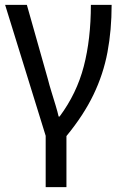

<svg xmlns="http://www.w3.org/2000/svg" viewBox="-20 -556 509 786"><path d="M167 210V0L1 -536H90L176 -232Q182 -208 191 -179Q200 -150 208 -123.5Q216 -97 220 -79H224Q294 -173 323 -284.5Q352 -396 352 -536H437Q437 -433 420 -342.5Q403 -252 362.5 -168Q322 -84 252 1V210Z"/></svg>

Font: Noto Sans SemiCondensed
Style: Regular
Weight: 400
Width: 4
Designer: Monotype Design Team
Foundry: Monotype Imaging Inc.
Version: Version 2.013; ttfautohint (v1.8.4.7-5d5b)